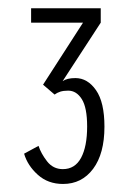

<svg xmlns="http://www.w3.org/2000/svg" viewBox="-20 -720 310 466"><path d="M133 -273.5Q96.5 -273.5 71.8 -295.8Q47 -318 38.5 -347L73.5 -366Q79.5 -347.5 94.2 -328.5Q109 -309.5 132.5 -309.5Q162 -309.5 176.8 -337Q191.5 -364.5 191.5 -413Q191.5 -459 178.5 -479.5Q165.5 -500 145.5 -500Q134 -500 126.2 -497.5Q118.5 -495 112.5 -490.5L84.5 -514.5L181.5 -665H55.5V-700H224.5V-665L132 -523Q142.5 -530.5 163 -530.5Q192.5 -530.5 213 -501.2Q233.5 -472 233.5 -412.5Q233.5 -347 206 -310.2Q178.5 -273.5 133 -273.5Z"/></svg>

Font: Trispace Condensed ExtraLight
Style: Regular
Weight: 200
Width: 3
Designer: Tyler Finck
Foundry: Etcetera Type Company
Version: Version 1.210; ttfautohint (v1.8.3)